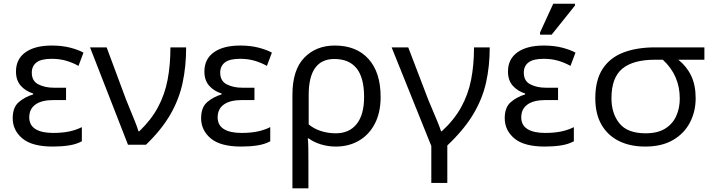

<svg xmlns="http://www.w3.org/2000/svg" viewBox="-20 -778 3840 1032"><path d="M264.6 9.8Q152.3 9.8 100.3 -33.9Q48.3 -77.6 48.3 -142.6Q48.3 -201.2 81.1 -229.2Q113.8 -257.3 158.2 -270.5V-275.4Q116.7 -288.6 91.3 -317.6Q65.9 -346.7 65.9 -393.6Q65.9 -460.4 116.7 -496.8Q167.5 -533.2 258.3 -533.2Q313 -533.2 356.7 -522Q400.4 -510.7 428.7 -495.1L401.9 -423.8Q370.6 -441.4 335.2 -451.7Q299.8 -461.9 258.3 -461.9Q200.7 -461.9 175.8 -442.1Q150.9 -422.4 150.9 -387.7Q150.9 -342.3 186.3 -324.5Q221.7 -306.6 268.1 -306.6H335V-240.2H268.1Q204.1 -240.2 170.7 -216.3Q137.2 -192.4 137.2 -147.5Q137.2 -105 170.7 -84.2Q204.1 -63.5 265.1 -63.5Q315.4 -63.5 352.8 -71.5Q390.1 -79.6 419.9 -94.7V-18.6Q390.1 -2.4 350.1 3.7Q310.1 9.8 264.6 9.8Z M764.6 0H668L463.9 -523.4H553.2L658.2 -241.2Q667.5 -217.3 680.9 -185.3Q694.3 -153.3 706.5 -122.6Q718.8 -91.8 724.1 -72.3H728.5Q792.5 -133.3 829.1 -201.7Q865.7 -270 880.9 -349.4Q896 -428.7 896 -523.4H980.5Q980.5 -420.9 961.4 -332.3Q942.4 -243.7 895.5 -162.4Q848.6 -81.1 764.6 0Z M1277.3 9.8Q1165 9.8 1113 -33.9Q1061 -77.6 1061 -142.6Q1061 -201.2 1093.8 -229.2Q1126.5 -257.3 1170.9 -270.5V-275.4Q1129.4 -288.6 1104 -317.6Q1078.6 -346.7 1078.6 -393.6Q1078.6 -460.4 1129.4 -496.8Q1180.2 -533.2 1271 -533.2Q1325.7 -533.2 1369.4 -522Q1413.1 -510.7 1441.4 -495.1L1414.6 -423.8Q1383.3 -441.4 1347.9 -451.7Q1312.5 -461.9 1271 -461.9Q1213.4 -461.9 1188.5 -442.1Q1163.6 -422.4 1163.6 -387.7Q1163.6 -342.3 1199 -324.5Q1234.4 -306.6 1280.8 -306.6H1347.7V-240.2H1280.8Q1216.8 -240.2 1183.3 -216.3Q1149.9 -192.4 1149.9 -147.5Q1149.9 -105 1183.3 -84.2Q1216.8 -63.5 1277.8 -63.5Q1328.1 -63.5 1365.5 -71.5Q1402.8 -79.6 1432.6 -94.7V-18.6Q1402.8 -2.4 1362.8 3.7Q1322.8 9.8 1277.3 9.8Z M1637.7 234.4H1551.8V-268.6Q1551.8 -401.9 1615.2 -467.5Q1678.7 -533.2 1779.3 -533.2Q1896 -533.2 1960.9 -460.9Q2025.9 -388.7 2025.9 -256.8Q2025.9 -173.3 1994.9 -113.5Q1963.9 -53.7 1909.4 -22Q1855 9.8 1784.7 9.8Q1744.1 9.8 1705.8 -1.7Q1667.5 -13.2 1638.7 -34.2H1634.3Q1636.7 -18.1 1637.2 16.8Q1637.7 51.8 1637.7 95.7ZM1784.7 -61.5Q1857.4 -61.5 1897.2 -111.6Q1937 -161.6 1937 -256.8Q1937 -360.8 1896.5 -410.9Q1856 -460.9 1777.3 -460.9Q1639.2 -460.9 1639.2 -267.6V-109.4Q1668 -85.4 1705.8 -73.5Q1743.7 -61.5 1784.7 -61.5Z M2384.3 205.1H2298.3V6.8L2085 -523.4H2174.3L2282.2 -241.2Q2292 -217.3 2305.7 -185.3Q2319.3 -153.3 2332 -122.6Q2344.7 -91.8 2350.6 -72.3H2354.5Q2420.9 -133.3 2458.7 -201.7Q2496.6 -270 2512.2 -349.4Q2527.8 -428.7 2527.8 -523.4H2612.3Q2612.3 -422.4 2592.5 -334.2Q2572.8 -246.1 2523.4 -163.6Q2474.1 -81.1 2384.3 3.9Z M2909.2 9.8Q2796.9 9.8 2744.9 -33.9Q2692.9 -77.6 2692.9 -142.6Q2692.9 -201.2 2725.6 -229.2Q2758.3 -257.3 2802.7 -270.5V-275.4Q2761.2 -288.6 2735.8 -317.6Q2710.4 -346.7 2710.4 -393.6Q2710.4 -460.4 2761.2 -496.8Q2812 -533.2 2902.8 -533.2Q2957.5 -533.2 3001.2 -522Q3044.9 -510.7 3073.2 -495.1L3046.4 -423.8Q3015.1 -441.4 2979.7 -451.7Q2944.3 -461.9 2902.8 -461.9Q2845.2 -461.9 2820.3 -442.1Q2795.4 -422.4 2795.4 -387.7Q2795.4 -342.3 2830.8 -324.5Q2866.2 -306.6 2912.6 -306.6H2979.5V-240.2H2912.6Q2848.6 -240.2 2815.2 -216.3Q2781.7 -192.4 2781.7 -147.5Q2781.7 -105 2815.2 -84.2Q2848.6 -63.5 2909.7 -63.5Q2960 -63.5 2997.3 -71.5Q3034.7 -79.6 3064.5 -94.7V-18.6Q3034.7 -2.4 2994.6 3.7Q2954.6 9.8 2909.2 9.8ZM2945.3 -591.8H2882.8V-603.5L2953.6 -757.8H3070.3V-748Z M3447.8 9.8Q3367.2 9.8 3306.9 -20Q3246.6 -49.8 3213.1 -107.7Q3179.7 -165.5 3179.7 -250Q3179.7 -348.1 3219.5 -408.4Q3259.3 -468.8 3331.5 -496.1Q3403.8 -523.4 3501 -523.4H3766.1V-457H3626Q3670.9 -421.4 3695.1 -370.8Q3719.2 -320.3 3719.2 -250Q3719.2 -179.2 3688.7 -120.1Q3658.2 -61 3597.9 -25.6Q3537.6 9.8 3447.8 9.8ZM3450.2 -61.5Q3514.6 -61.5 3555.2 -86.7Q3595.7 -111.8 3614.7 -154.3Q3633.8 -196.8 3633.8 -248Q3633.8 -373.5 3542.5 -457H3501Q3383.3 -457 3325 -408.9Q3266.6 -360.8 3266.6 -250Q3266.6 -167.5 3309.8 -114.5Q3353 -61.5 3450.2 -61.5Z"/></svg>

Font: Lunasima
Style: Regular
Weight: 400
Designer: The DocRepair Project, Monotype Design Team
Foundry: Google
Version: Version 2.009